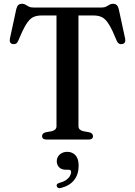

<svg xmlns="http://www.w3.org/2000/svg" viewBox="-20 -740 716 1018"><path d="M159 -700H516.5Q533.5 -700 543.2 -705.2Q553 -710.5 560.8 -715.2Q568.5 -720 578.5 -720Q591 -720 598.2 -713.8Q605.5 -707.5 609.5 -692.5L643.5 -535Q646 -523 642 -515.5Q638 -508 628 -506.5Q619 -504.5 611.8 -508.2Q604.5 -512 599.5 -522.5Q576 -580.5 558.5 -609.2Q541 -638 522.2 -648Q503.5 -658 475 -658H396V-71.5Q396 -60.5 402.5 -54Q409 -47.5 421 -44.5L454 -38.5Q473 -33.5 473 -18Q473 0 448.5 0H227.5Q214.5 0 208.8 -5Q203 -10 203 -18Q203 -33.5 222 -38.5L255 -44.5Q267 -47.5 273.2 -54Q279.5 -60.5 279.5 -71.5V-658H200.5Q172.5 -658 153.8 -648Q135 -638 117.5 -609.2Q100 -580.5 76 -522.5Q71.5 -512 64.2 -508.2Q57 -504.5 47.5 -506.5Q38 -508 34 -515.5Q30 -523 32.5 -535L66.5 -692.5Q70.5 -707.5 77.5 -713.8Q84.5 -720 97.5 -720Q107.5 -720 115 -715.2Q122.5 -710.5 132.5 -705.2Q142.5 -700 159 -700ZM330.5 160Q306 160 293.5 147Q281 134 281 115Q281 93 297 79Q313 65 336.5 65Q363 65 380 83Q397 101 397 138Q397 184 373.5 214.2Q350 244.5 303.5 256.5Q294 259 288.5 256.5Q283 254 281 247.5Q279 242 282.2 237Q285.5 232 294 230Q316 224 329.8 214.8Q343.5 205.5 350.2 194Q357 182.5 357 171.5Q357 160 344 160Z"/></svg>

Font: Fraunces 12pt
Style: Regular
Weight: 400
Version: Version 1.000;[b76b70a41]